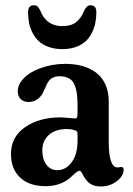

<svg xmlns="http://www.w3.org/2000/svg" viewBox="-20 -690 497 718"><path d="M212.9 -506.3Q184.6 -506.3 162.1 -514.4Q139.6 -522.5 125.5 -535.6Q111.3 -548.8 101.8 -567.1Q92.3 -585.4 88.6 -604.5Q85 -623.5 85 -645Q85 -670.4 107.4 -670.4Q116.2 -670.4 120.8 -665.5Q125.5 -660.6 130.9 -649.9Q153.3 -592.3 212.9 -592.3Q246.1 -592.3 264.9 -607.2Q283.7 -622.1 294.9 -649.9Q304.2 -670.4 317.9 -670.4Q340.3 -670.4 340.3 -645Q340.3 -617.7 334 -594.2Q327.6 -570.8 313.5 -550.5Q299.3 -530.3 273.7 -518.3Q248 -506.3 212.9 -506.3ZM46.4 -349.1Q46.4 -370.6 61.5 -388.7Q83 -417 128.7 -434.1Q174.3 -451.2 223.6 -451.2Q258.3 -451.2 287.1 -443.4Q315.9 -435.5 338.6 -418.9Q361.3 -402.3 374 -374.5Q386.7 -346.7 386.7 -309.1V-159.2Q386.7 -65.4 418.5 -64Q422.4 -63.5 427.2 -64.7Q432.1 -65.9 433.6 -65.9Q442.4 -64.9 442.4 -55.2Q442.4 -32.2 416.7 -12.5Q391.1 7.3 357.4 7.3Q332.5 7.3 317.6 -2.7Q302.7 -12.7 290.5 -35.2Q283.2 -51.3 277.3 -51.3Q269.5 -51.3 250 -32.2Q210.9 6.3 150.9 6.3Q89.8 6.3 55.4 -25.9Q21 -58.1 21 -114.3Q21 -177.7 73.7 -214.4Q126.5 -251 205.1 -251Q216.3 -251 236.3 -249Q256.3 -247.1 259.8 -247.1Q266.1 -247.1 268.1 -251Q270 -254.9 270 -268.1V-297.9Q270 -353.5 255.6 -379.2Q241.2 -404.8 202.1 -404.8Q173.8 -404.8 159.7 -383.3Q156.2 -377.9 148.7 -360.6Q141.1 -343.3 136.2 -335.4Q116.7 -308.6 86.9 -308.6Q68.8 -308.6 57.6 -319.3Q46.4 -330.1 46.4 -349.1ZM270 -166V-186Q270 -194.8 268.3 -197.8Q266.6 -200.7 258.3 -203.1Q245.1 -207.5 231 -207.5Q187.5 -207.5 162.8 -185.5Q138.2 -163.6 138.2 -127.4Q138.2 -95.2 153.3 -74.5Q168.5 -53.7 194.8 -53.7Q225.6 -53.7 247.8 -82.8Q270 -111.8 270 -166Z"/></svg>

Font: Cooper* SemiBold
Style: Regular
Weight: 600
Designer: Owen Earl
Foundry: indestructible type*
Version: Version 0.001